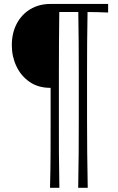

<svg xmlns="http://www.w3.org/2000/svg" viewBox="-20 -752 585 952"><path d="M367.7 179.2Q369.6 87.9 370.1 5.9Q370.6 -76.2 370.6 -159.2V-394.5Q370.6 -468.8 370.1 -541.3Q369.6 -613.8 368.2 -692.4H273.9Q272.9 -613.8 272.5 -541.3Q272 -468.8 272 -394.5V-159.2Q272 -76.2 272.2 5.9Q272.5 87.9 274.4 179.2H228Q230.5 87.9 230.7 5.9Q231 -76.2 231 -159.2V-316.4H230Q169.4 -316.4 126.7 -345.9Q84 -375.5 61.3 -423.6Q38.6 -471.7 38.6 -527.8Q38.6 -587.9 62.7 -634Q86.9 -680.2 130.1 -706.3Q173.3 -732.4 230 -732.4H516.1V-689.9Q489.7 -690.9 464.1 -691.7Q438.5 -692.4 414.1 -692.4Q412.6 -613.8 412.1 -541.3Q411.6 -468.8 411.6 -394.5V-159.2Q411.6 -76.2 412.4 5.9Q413.1 87.9 415 179.2Z"/></svg>

Font: Pinar-DS2-FD Light
Style: Regular
Weight: 300
Designer: Amin Abedi
Version: Version 2.000